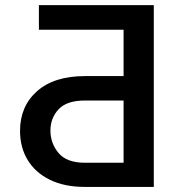

<svg xmlns="http://www.w3.org/2000/svg" viewBox="-20 -736 684 756"><path d="M585.6 0H314.3Q233.7 0 176.5 -28.1Q119.3 -56.1 89.1 -105.8Q58.9 -155.5 58.9 -220.5Q58.9 -317.8 126.1 -377.1Q193.2 -436.4 314.3 -436.4H466.6V-619H133.2V-715.9H585.6ZM466.6 -95.2V-340.2H314.3Q242.9 -340.2 210.8 -305.8Q178.6 -271.3 178.6 -221.9Q178.6 -171.5 210.8 -133.3Q242.9 -95.2 314.3 -95.2Z"/></svg>

Font: Linik Sans Medium
Style: Regular
Weight: 500
Designer: Rasmus Andersson (font), Cristiano Sobral (main changes)
Foundry: rsms
Version: Version 3.018;June 1, 2022;FontCreator 14.0.0.2814 64-bit; t